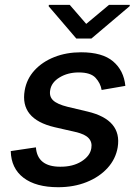

<svg xmlns="http://www.w3.org/2000/svg" viewBox="-20 -771 576 802"><path d="M503.6 -412.3 404.5 -395.2Q399.9 -423.3 379.3 -445.8Q358.7 -468.4 308.9 -468.4Q263.1 -468.4 228.9 -447.6Q194.6 -426.8 189.6 -394.2Q185 -367.9 202.1 -351.7Q219.1 -335.6 262.1 -324.9L345.9 -305Q490.4 -270.6 471.6 -155.5Q463.4 -106.9 429.2 -69.2Q394.9 -31.6 341.6 -10.3Q288.4 11 223 11Q130 11 78.3 -28.4Q26.6 -67.8 24.9 -139.9L130 -155.5Q136 -74.6 231.5 -74.6Q284.4 -74.2 320.5 -96.9Q356.5 -119.7 361.5 -152Q365.8 -177.2 350.3 -193.9Q334.9 -210.6 296.2 -219.5L208.1 -239.7Q62.5 -273.8 83.1 -393.1Q91.3 -441.1 123.9 -476.9Q156.6 -512.8 207 -532.7Q257.5 -552.6 318.5 -552.6Q407.7 -552.6 452.4 -514.6Q497.2 -476.6 503.6 -412.3ZM271.3 -750.7 340.2 -671.2 435.4 -750.7H522.4L521.3 -745L361.9 -610.1H298.7L183.2 -745L184.3 -750.7Z"/></svg>

Font: Inter UI Medium
Style: Italic
Weight: 500
Italic angle: 9.39999°
Designer: Rasmus Andersson
Foundry: rsms
Version: 3.2;8d6f07862